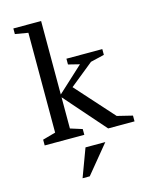

<svg xmlns="http://www.w3.org/2000/svg" viewBox="-144 -841 934 1189"><g transform="rotate(-15 323.0 -246.5)"><path d="M280 257H234L301 77H428ZM60 -750H238V-279L401 -429L329 -447V-484H559V-447L471 -426L320 -304L538 -61L636 -37V0H467L238 -261V-61L314 -37V0H60V-37L143 -60V-700L60 -714Z"/></g></svg>

Font: Ledger
Style: Regular
Weight: 400
Designer: Denis Masharov
Foundry: Denis Masharov
Version: 1.001